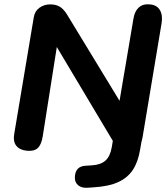

<svg xmlns="http://www.w3.org/2000/svg" viewBox="-20 -699 790 901"><path d="M47 -72 138.3 -616.8Q142.9 -646.5 164.9 -662.5Q187 -678.4 214.8 -678.4Q242.5 -678.4 260 -667.9Q277.5 -657.4 293.2 -633.1L562 -191.4H535.3L606.2 -611.4Q611.8 -646.3 631.4 -664Q651.1 -681.6 684.2 -678.4Q717.1 -675.2 730.8 -651Q744.6 -626.7 738 -588.4L649 -54.8Q638.8 8.4 586.3 8.4Q559 8.4 541.4 -2.7Q523.9 -13.8 509 -38.7L225.6 -513.6H252.2L180.4 -58.6Q174 -19.7 157.1 -4.1Q140.2 11.6 106.3 8.4Q72.5 5.2 56.4 -15Q40.4 -35.3 47 -72ZM331.3 131.9Q332.5 106.4 345.1 93.1Q357.8 79.7 383.2 78.7L411.6 76.9Q453 74.3 475.1 54.3Q497.3 34.2 504.4 -7.9L562.6 -354.1Q572.8 -412.9 636 -412.9Q670.3 -412.9 686.3 -394.1Q702.4 -375.4 696.8 -343.1L637.8 1.5Q628.4 59.8 604 97.3Q579.6 134.8 535.2 155.3Q490.7 175.8 420.5 180L392.3 182Q363.6 184.3 347 170.6Q330.3 157 331.3 131.9Z"/></svg>

Font: SN Pro Thin
Style: Italic
Weight: 200
Italic angle: -9°
Designer: Tobias Whetton
Foundry: Supernotes
Version: Version 1.003;Glyphs 3.3 (3324)